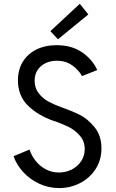

<svg xmlns="http://www.w3.org/2000/svg" viewBox="-20 -960 596 988"><path d="M49.8 -156.2 131.8 -190.4Q142.6 -158.2 164.1 -131.3Q185.5 -104.5 216.3 -88.4Q247.1 -72.3 283.2 -72.3Q318.4 -72.3 348.9 -87.6Q379.4 -103 397.7 -130.6Q416 -158.2 416 -192.4Q416 -233.4 390.9 -262Q365.7 -290.5 335.4 -305.7Q305.2 -320.8 265.6 -335L255.9 -337.9Q174.3 -366.7 123.3 -417Q72.3 -467.3 72.3 -546.9Q72.3 -601.1 97.2 -641.8Q122.1 -682.6 167.2 -705.1Q212.4 -727.5 271.5 -727.5Q348.6 -727.5 401.9 -691.2Q455.1 -654.8 480.5 -599.6L402.3 -568.4Q385.3 -599.6 351.8 -623.5Q318.4 -647.5 272.5 -647.5Q241.2 -647.5 215.3 -635.5Q189.5 -623.5 173.8 -600.3Q158.2 -577.1 158.2 -544.9Q158.2 -506.8 179.4 -479.7Q200.7 -452.6 230 -437Q259.3 -421.4 295.9 -408.2Q351.1 -388.7 391.1 -368.7Q431.2 -348.6 466.6 -305.4Q502 -262.2 502 -196.3Q502 -136.7 471.9 -90.1Q441.9 -43.5 391.8 -17.8Q341.8 7.8 284.2 7.8Q229.5 7.8 180.9 -15.1Q132.3 -38.1 98.4 -75.7Q64.5 -113.3 49.8 -156.2ZM239.3 -799.8 390.6 -940.4 434.6 -885.7 278.3 -757.8Z"/></svg>

Font: Reddit Sans Chocolate
Style: Regular
Weight: 400
Designer: Stephen Hutchings
Foundry: Reddit
Version: Version 1.013